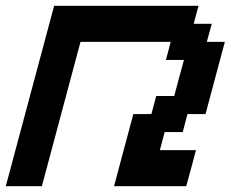

<svg xmlns="http://www.w3.org/2000/svg" viewBox="-20 -645 799 665"><path d="M375 0H625Q630.9 -21 642.1 -62.5Q653.3 -104 658.7 -125H533.7L550.3 -187.5H612.8L629.4 -250H691.9Q703.1 -292 725.3 -375.2Q747.6 -458.5 758.8 -500H696.3L713.4 -562.5H650.9L667.5 -625H167.5Q139.6 -520.5 83.7 -312.3Q27.8 -104 0 0H125Q147 -83 191.9 -250Q236.8 -417 258.8 -500H571.3L554.7 -437.5H617.2Q611.3 -417 600.1 -375Q588.9 -333 583.5 -312.5H521L504.4 -250H441.9Q430.7 -208.5 408.4 -125.2Q386.2 -42 375 0Z"/></svg>

Font: Faithful 32x
Style: Oblique
Weight: 400
Foundry: Faithful Resource Pack
Version: Version 1.0; January 27, 2023